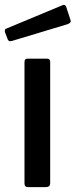

<svg xmlns="http://www.w3.org/2000/svg" viewBox="-31 -772 312 792"><path d="M176 -19Q176 -8 171.5 -4Q167 0 156 0H88Q78 0 74 -3.5Q70 -7 70 -16V-515Q70 -523 73 -526.5Q76 -530 84 -530H164Q176 -530 176 -516ZM259 -692Q261 -686 261 -685Q261 -677 247 -672L18 -603Q15 -602 11 -602Q3 -602 0 -612L-10 -638Q-11 -640 -11 -644Q-11 -653 -5 -654L228 -751L232 -752Q239 -752 242 -744Z"/></svg>

Font: Libre Franklin Medium
Style: Regular
Weight: 500
Designer: Pablo Impallari, Rodrigo Fuenzalida
Foundry: Impallari Type
Version: Version 1.002; ttfautohint (v1.5)